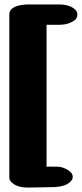

<svg xmlns="http://www.w3.org/2000/svg" viewBox="-20 -753 369 866"><path d="M190 -1Q198 -2 206.5 -1.5Q215 -1 224 -1Q248 -3 267.5 4.5Q287 12 300 25Q308 33 308 45Q308 56 299.5 64.5Q291 73 284 77Q271 84 256.5 87Q242 90 224 91H214Q187 92 160 92Q133 92 106 93Q54 93 30 67Q22 59 22 47V-687Q22 -705 35.5 -715Q49 -725 68.5 -729Q88 -733 106 -733H245Q297 -733 322 -707Q329 -699 329 -687Q329 -668 310.5 -657.5Q292 -647 276 -644Q261 -641 245 -641H190V-82Z"/></svg>

Font: Nerko One
Style: Regular
Weight: 400
Designer: Nermin Kahrimanovic
Foundry: Nermin Kahrimanovic
Version: Version 1.101